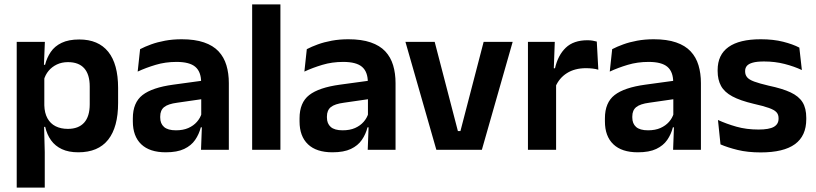

<svg xmlns="http://www.w3.org/2000/svg" viewBox="-20 -681 3712 873"><path d="M336 11.5Q292 11.5 261.5 -2.8Q231 -17 212.2 -43Q193.5 -69 185.5 -104H149L181.5 -202Q182.5 -167 195.8 -143Q209 -119 232.8 -107Q256.5 -95 288.5 -95Q337 -95 362.5 -123.2Q388 -151.5 388 -207V-287.5Q388 -342.5 363 -370.5Q338 -398.5 289 -398.5Q261 -398.5 238.5 -387.8Q216 -377 201 -359Q186 -341 179.5 -317.5L149.5 -386.5H185Q193 -418.5 210.8 -444.8Q228.5 -471 260.2 -486.2Q292 -501.5 340.5 -501.5Q427 -501.5 472 -445.8Q517 -390 517 -281V-213Q517 -103 471.8 -45.8Q426.5 11.5 336 11.5ZM183.5 172H56V-490.5H184L179 -366L181.5 -343.5V-147L180 -124L183.5 10.5Z M1020.5 0H894L898.5 -120L895 -131V-284.5L894.5 -306.5Q894.5 -354.5 868.2 -377Q842 -399.5 782.5 -399.5Q732 -399.5 687.8 -386.2Q643.5 -373 606 -355.5L617 -457.5Q639 -469 667.2 -479.2Q695.5 -489.5 730.5 -496Q765.5 -502.5 806 -502.5Q866 -502.5 907.5 -488.2Q949 -474 973.8 -447.5Q998.5 -421 1009.5 -384.2Q1020.5 -347.5 1020.5 -303ZM733.5 11.5Q660.5 11.5 622.2 -25Q584 -61.5 584 -129V-143Q584 -214.5 628 -248.8Q672 -283 767.5 -296L906.5 -315L914 -232.5L786 -214Q744 -208.5 726.2 -194Q708.5 -179.5 708.5 -151.5V-146.5Q708.5 -119 725.8 -103.8Q743 -88.5 780 -88.5Q813 -88.5 836.5 -99Q860 -109.5 875.2 -126.8Q890.5 -144 897 -165.5L915 -102H893Q885 -70.5 867.2 -44.8Q849.5 -19 817.5 -3.8Q785.5 11.5 733.5 11.5Z M1255 0H1126.5V-661H1255Z M1778.5 0H1652L1656.5 -120L1653 -131V-284.5L1652.5 -306.5Q1652.5 -354.5 1626.2 -377Q1600 -399.5 1540.5 -399.5Q1490 -399.5 1445.8 -386.2Q1401.5 -373 1364 -355.5L1375 -457.5Q1397 -469 1425.2 -479.2Q1453.5 -489.5 1488.5 -496Q1523.5 -502.5 1564 -502.5Q1624 -502.5 1665.5 -488.2Q1707 -474 1731.8 -447.5Q1756.5 -421 1767.5 -384.2Q1778.5 -347.5 1778.5 -303ZM1491.5 11.5Q1418.5 11.5 1380.2 -25Q1342 -61.5 1342 -129V-143Q1342 -214.5 1386 -248.8Q1430 -283 1525.5 -296L1664.5 -315L1672 -232.5L1544 -214Q1502 -208.5 1484.2 -194Q1466.5 -179.5 1466.5 -151.5V-146.5Q1466.5 -119 1483.8 -103.8Q1501 -88.5 1538 -88.5Q1571 -88.5 1594.5 -99Q1618 -109.5 1633.2 -126.8Q1648.5 -144 1655 -165.5L1673 -102H1651Q1643 -70.5 1625.2 -44.8Q1607.5 -19 1575.5 -3.8Q1543.5 11.5 1491.5 11.5Z M2062 -85H2073.5L2179 -490.5H2311L2171 0H1964L1823.5 -490.5H1956.5Z M2505 -285 2472.5 -370.5H2503.5Q2517 -430 2552.5 -464Q2588 -498 2651 -498Q2664 -498 2674.5 -496.2Q2685 -494.5 2693.5 -492L2700.5 -364Q2689.5 -367.5 2675 -369.2Q2660.5 -371 2644.5 -371Q2593.5 -371 2557.8 -348.5Q2522 -326 2505 -285ZM2508.5 0H2380.5V-490.5H2502.5L2497 -340L2508.5 -335.5Z M3167 0H3040.5L3045 -120L3041.5 -131V-284.5L3041 -306.5Q3041 -354.5 3014.8 -377Q2988.5 -399.5 2929 -399.5Q2878.5 -399.5 2834.2 -386.2Q2790 -373 2752.5 -355.5L2763.5 -457.5Q2785.5 -469 2813.8 -479.2Q2842 -489.5 2877 -496Q2912 -502.5 2952.5 -502.5Q3012.5 -502.5 3054 -488.2Q3095.5 -474 3120.2 -447.5Q3145 -421 3156 -384.2Q3167 -347.5 3167 -303ZM2880 11.5Q2807 11.5 2768.8 -25Q2730.5 -61.5 2730.5 -129V-143Q2730.5 -214.5 2774.5 -248.8Q2818.5 -283 2914 -296L3053 -315L3060.5 -232.5L2932.5 -214Q2890.5 -208.5 2872.8 -194Q2855 -179.5 2855 -151.5V-146.5Q2855 -119 2872.2 -103.8Q2889.5 -88.5 2926.5 -88.5Q2959.5 -88.5 2983 -99Q3006.5 -109.5 3021.8 -126.8Q3037 -144 3043.5 -165.5L3061.5 -102H3039.5Q3031.5 -70.5 3013.8 -44.8Q2996 -19 2964 -3.8Q2932 11.5 2880 11.5Z M3438.5 12Q3379.5 12 3333.8 0.8Q3288 -10.5 3256 -24.5L3244.5 -135.5Q3282.5 -118 3328.2 -105Q3374 -92 3429 -92Q3477 -92 3498.5 -104.2Q3520 -116.5 3520 -141V-144Q3520 -160.5 3510.2 -171Q3500.5 -181.5 3476 -190.2Q3451.5 -199 3407 -209Q3345.5 -223.5 3309.8 -242.8Q3274 -262 3258.5 -290.2Q3243 -318.5 3243 -358V-362.5Q3243 -432 3292.5 -467.2Q3342 -502.5 3439 -502.5Q3496.5 -502.5 3540.8 -491.2Q3585 -480 3614.5 -464.5L3626 -362.5Q3591 -379 3547.5 -390.2Q3504 -401.5 3454 -401.5Q3421.5 -401.5 3402.8 -396.2Q3384 -391 3376 -381.5Q3368 -372 3368 -358.5V-356Q3368 -341 3376.8 -330Q3385.5 -319 3409 -310.2Q3432.5 -301.5 3475 -291.5Q3537 -278.5 3574.5 -261Q3612 -243.5 3629 -216.2Q3646 -189 3646 -145V-139Q3646 -63 3594.5 -25.5Q3543 12 3438.5 12Z"/></svg>

Font: Anek Malayalam SemiBold
Style: Regular
Weight: 600
Version: Version 1.003